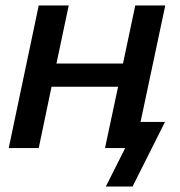

<svg xmlns="http://www.w3.org/2000/svg" viewBox="-20 -543 660 704"><path d="M12 0 122 -523H232L187 -310H431L476 -523H586L475 0H365L413 -225H169L122 0ZM368 141 439 0H377L397 -96H585L466 141Z"/></svg>

Font: Raleway SemiBold
Style: Italic
Weight: 600
Italic angle: -12°
Designer: Matt McInerney, Pablo Impallari, Rodrigo Fuenzalida
Foundry: Matt McInerney, Pablo Impallari, Rodrigo Fuenzalida
Version: Version 4.026